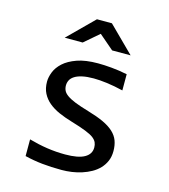

<svg xmlns="http://www.w3.org/2000/svg" viewBox="-106 -774 761 867"><g transform="rotate(15 275.0 -340.5)"><path d="M466.3 -133.8C466.3 -152 463.6 -168.3 458.3 -182.6C452.9 -196.9 444 -209.8 431.6 -221.2C419.3 -232.6 403.2 -242.9 383.3 -252.2C363.4 -261.5 339 -270.3 310.1 -278.8C283.4 -286.6 261.7 -293.9 245.1 -300.5C228.5 -307.2 215.6 -313.9 206.3 -320.6C197 -327.2 190.7 -334.1 187.3 -341.3C183.8 -348.5 182.1 -356.4 182.1 -365.2C182.1 -374 184.1 -382.2 188 -389.9C191.9 -397.5 198.3 -404.2 207.3 -409.9C216.2 -415.6 227.9 -420.1 242.4 -423.3C256.9 -426.6 274.7 -428.2 295.9 -428.2C313.5 -428.2 334.2 -426.7 358.2 -423.6C382.1 -420.5 407.4 -415.7 434.1 -409.2V-484.9C408.7 -490.1 384.3 -493.7 360.8 -495.8C337.4 -498 316.1 -499 296.9 -499C257.8 -499 225.3 -494.4 199.2 -485.1C173.2 -475.8 152.5 -464.2 137.2 -450.2C121.9 -436.2 111.1 -421.1 104.7 -404.8C98.4 -388.5 95.2 -373.5 95.2 -359.9C95.2 -339 99.1 -321 106.9 -305.7C114.7 -290.4 125.5 -277 139.2 -265.6C152.8 -254.2 169 -244.4 187.7 -236.1C206.5 -227.8 226.9 -220.4 249 -213.9C278.6 -205.1 302 -197.3 319.1 -190.4C336.2 -183.6 348.8 -177 356.9 -170.7C365.1 -164.3 370.7 -157.6 373.8 -150.6C376.9 -143.6 378.4 -135.7 378.4 -127C378.4 -106.4 368.7 -90.7 349.1 -79.6C329.6 -68.5 299.5 -63 258.8 -63C230.8 -63 202.6 -65.1 174.3 -69.3C146 -73.6 117.5 -79.8 88.9 -87.9V-9.8C115.6 -3.3 142.8 1.5 170.7 4.4C198.5 7.3 229 8.8 262.2 8.8C277.5 8.8 293.1 7.6 309.1 5.4C325 3.1 340.6 -0.5 355.7 -5.4C370.8 -10.3 385.1 -16.4 398.4 -23.9C411.8 -31.4 423.5 -40.4 433.6 -51C443.7 -61.6 451.7 -73.7 457.5 -87.4C463.4 -101.1 466.3 -116.5 466.3 -133.8ZM310.1 -689.9H240.2L121.1 -571.8H205.1L273.9 -630.9L342.8 -571.8H429.2ZM0 -490.2Z"/></g></svg>

Font: CodeNewRoman Nerd Font Mono
Style: Regular
Weight: 400
Monospace: yes
Designer: Sam Radian
Foundry: Code New Roman
Version: Version 2.00 November 29, 2014;Nerd Fonts 3.2.1